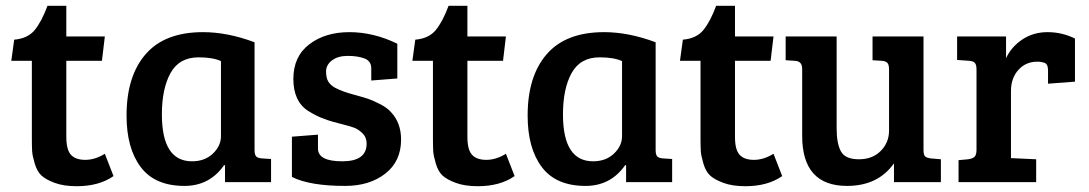

<svg xmlns="http://www.w3.org/2000/svg" viewBox="-20 -629 3759 663"><path d="M144 -609H209V-503H342L332 -419H209V-156Q209 -112 225 -94.5Q241 -77 274.5 -77Q308 -77 342 -98L372 -21Q322 14 245 14Q200 14 169 2.5Q138 -9 123 -23Q108 -37 100 -64Q92 -91 91 -106.5Q90 -122 90 -152V-419H19L29 -492Q76 -496 100 -525.5Q124 -555 144 -609Z M859 -483V-111Q859 -95 864.5 -89Q870 -83 884 -82L916 -80V0H757V-58L754 -59Q704 13 617 13Q515 13 466 -52Q417 -117 417 -230Q417 -366 483 -442Q549 -518 681 -518Q766 -518 859 -483ZM743 -159V-418Q715 -431 666 -431Q599 -431 569 -377Q539 -323 539 -234Q539 -72 643 -72Q687 -72 715 -98.5Q743 -125 743 -159Z M1239 -427Q1215 -436 1181 -436Q1147 -436 1126.5 -420.5Q1106 -405 1106 -382.5Q1106 -360 1113.5 -347.5Q1121 -335 1137 -326Q1162 -313 1197 -303.5Q1232 -294 1249 -288.5Q1266 -283 1291.5 -270Q1317 -257 1330 -242Q1365 -205 1365 -147Q1365 -72 1310.5 -29.5Q1256 13 1172 13Q1050 13 988 -18V-157L1078 -164V-116Q1078 -72 1162 -72Q1246 -72 1246 -133Q1246 -155 1231.5 -169Q1217 -183 1203 -188Q1189 -193 1169.5 -198Q1150 -203 1131.5 -208Q1113 -213 1091.5 -221.5Q1070 -230 1044 -246Q993 -279 993 -356.5Q993 -434 1048 -476Q1103 -518 1186.5 -518Q1270 -518 1352 -478V-358L1262 -351V-393Q1262 -418 1239 -427Z M1529 -609H1594V-503H1727L1717 -419H1594V-156Q1594 -112 1610 -94.5Q1626 -77 1659.5 -77Q1693 -77 1727 -98L1757 -21Q1707 14 1630 14Q1585 14 1554 2.5Q1523 -9 1508 -23Q1493 -37 1485 -64Q1477 -91 1476 -106.5Q1475 -122 1475 -152V-419H1404L1414 -492Q1461 -496 1485 -525.5Q1509 -555 1529 -609Z M2244 -483V-111Q2244 -95 2249.5 -89Q2255 -83 2269 -82L2301 -80V0H2142V-58L2139 -59Q2089 13 2002 13Q1900 13 1851 -52Q1802 -117 1802 -230Q1802 -366 1868 -442Q1934 -518 2066 -518Q2151 -518 2244 -483ZM2128 -159V-418Q2100 -431 2051 -431Q1984 -431 1954 -377Q1924 -323 1924 -234Q1924 -72 2028 -72Q2072 -72 2100 -98.5Q2128 -125 2128 -159Z M2453 -609H2518V-503H2651L2641 -419H2518V-156Q2518 -112 2534 -94.5Q2550 -77 2583.5 -77Q2617 -77 2651 -98L2681 -21Q2631 14 2554 14Q2509 14 2478 2.5Q2447 -9 2432 -23Q2417 -37 2409 -64Q2401 -91 2400 -106.5Q2399 -122 2399 -152V-419H2328L2338 -492Q2385 -496 2409 -525.5Q2433 -555 2453 -609Z M3229 -79V0H3067V-65Q3012 13 2905 13Q2750 13 2750 -160V-391Q2750 -418 2725 -419L2693 -421V-503H2869V-186Q2869 -133 2884 -106Q2899 -79 2946 -79Q2993 -79 3021.5 -108Q3050 -137 3050 -178V-389Q3050 -405 3044.5 -411.5Q3039 -418 3025 -419L2993 -421V-503H3169V-111Q3169 -95 3174 -89.5Q3179 -84 3194 -82Z M3352 -112V-389Q3352 -405 3346.5 -411.5Q3341 -418 3327 -419L3285 -422V-503H3454V-428Q3472 -467 3510 -492.5Q3548 -518 3597.5 -518Q3647 -518 3692 -496V-347L3599 -340V-386Q3599 -406 3589 -411Q3578 -416 3562 -416Q3522 -416 3496.5 -387.5Q3471 -359 3471 -315V-83L3558 -79V0H3290V-76L3323 -79Q3338 -81 3345 -87.5Q3352 -94 3352 -112Z"/></svg>

Font: Bree Serif
Style: Regular
Weight: 400
Designer: Veronika Burian, Jos Scaglione
Foundry: TypeTogether
Version: Version 1.002